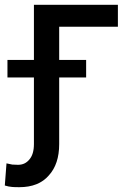

<svg xmlns="http://www.w3.org/2000/svg" viewBox="-70 -565 551 798"><path d="M176 -454V0H71V-545H420V-454ZM288 -316V-243H-39V-316ZM133 164Q91 213 10 213Q-11 213 -20 212Q-34 211 -50 206L-43 114Q-39 115 -19 119Q-9 120 5 120Q34 120 52 98Q71 76 71 34V-96H176V34Q176 117 133 164Z"/></svg>

Font: Sinter Medium
Style: Regular
Weight: 500
Foundry: Adobe & rsms
Version: Version 1.000